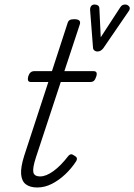

<svg xmlns="http://www.w3.org/2000/svg" viewBox="-20 -815 595 850"><path d="M145 15Q113 15 94.5 1Q76 -13 73.5 -43.5Q71 -74 87 -125L194 -452H117Q107 -452 104.5 -458.5Q102 -465 105 -477Q109 -489 115.5 -494.5Q122 -500 132 -500H210L278 -709Q281 -721 287.5 -725.5Q294 -730 308 -730Q325 -730 331 -724Q337 -718 333 -706L265 -500H394Q404 -500 407 -494Q410 -488 406 -476Q402 -463 396 -457.5Q390 -452 380 -452H249L139 -118Q124 -72 127.5 -53Q131 -34 158 -34Q184 -34 216.5 -57.5Q249 -81 282 -124Q289 -132 295 -132Q301 -132 309 -126Q320 -120 320.5 -113.5Q321 -107 317 -101Q297 -70 269 -43.5Q241 -17 209.5 -1Q178 15 145 15ZM534 -795Q545 -795 552 -786Q559 -777 548 -763L437 -601Q432 -595 426 -591Q420 -587 411 -587Q404 -587 398.5 -591Q393 -595 392 -601L379 -769Q378 -780 383 -787.5Q388 -795 399 -795Q407 -795 413.5 -791Q420 -787 420 -776L426 -650L512 -782Q517 -790 522.5 -792.5Q528 -795 534 -795Z"/></svg>

Font: Playwrite US Trad ExtraLight
Style: Regular
Weight: 250
Designer: Veronika Burian, José Scaglione
Foundry: TypeTogether
Version: Version 1.003